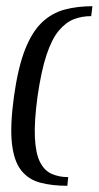

<svg xmlns="http://www.w3.org/2000/svg" viewBox="-20 -545 318 619"><path d="M274 -493Q244 -493 218 -483Q192 -473 169.5 -446Q147 -419 130 -368Q113 -317 101 -234Q90 -153 92.5 -101.5Q95 -50 109 -22.5Q123 5 146.5 15.5Q170 26 200 26L197 54Q148 54 110 44Q72 34 48.5 4.5Q25 -25 18.5 -82Q12 -139 25 -234Q38 -327 60.5 -384.5Q83 -442 115 -472.5Q147 -503 188 -514Q229 -525 278 -525Z"/></svg>

Font: Genos
Style: Italic
Weight: 400
Italic angle: -8°
Version: Version 1.010